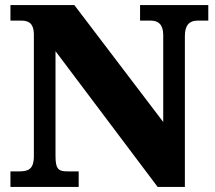

<svg xmlns="http://www.w3.org/2000/svg" viewBox="-20 -734 846 754"><path d="M21 0H289V-61H246C211 -61 198 -68 198 -121V-533L599 0H706V-593C706 -636 725 -653 755 -653H798V-714H530V-653H573C600 -653 621 -639 621 -597V-255L272 -714H21V-653H63C89 -653 113 -646 113 -597V-121C113 -68 90 -61 54 -61H21Z"/></svg>

Font: Noto Serif Malayalam Black
Style: Regular
Weight: 900
Designer: Indian type Foundry, Jelle Bosma, Monotype Design Team
Foundry: Monotype Imaging Inc.
Version: Version 2.104